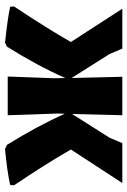

<svg xmlns="http://www.w3.org/2000/svg" viewBox="112 -620 519 784"><g transform="rotate(90 372.0 -228.5)"><path d="M155 11Q59 1 8 -10L7 -26Q98 -163 152 -258L16 -468H179L201 -416L299 -261L294 -468H451L446 -263L543 -416L565 -468H728L591 -258Q650 -155 737 -26L736 -10Q683 2 589 11L572 3Q495 -121 445 -233L444 -207L451 0H293L300 -191L299 -235Q249 -121 171 3Z"/></g></svg>

Font: Alegreya Sans ExtraBold
Style: Regular
Weight: 800
Designer: Juan Pablo del Peral
Foundry: Huerta Tipografica
Version: Version 2.007